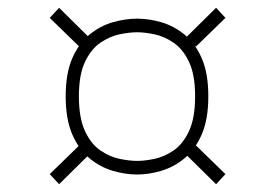

<svg xmlns="http://www.w3.org/2000/svg" viewBox="-20 -618 690 494"><path d="M333 -169Q302.5 -169 270.2 -178.5Q238 -188 210.5 -210.5Q183 -233 166 -272Q149 -311 149 -370Q149 -429.5 166 -468.2Q183 -507 210.5 -529.2Q238 -551.5 270.2 -560.8Q302.5 -570 333 -570Q363 -570 395 -560.8Q427 -551.5 454.5 -529.2Q482 -507 499 -468.2Q516 -429.5 516 -370Q516 -311 499 -272Q482 -233 454.5 -210.5Q427 -188 395 -178.5Q363 -169 333 -169ZM132 -144 108 -170 184 -244 209 -220ZM536 -144 459 -220 484 -244 560 -170ZM333 -204Q352 -204 377.2 -209.2Q402.5 -214.5 426.5 -230.8Q450.5 -247 466.2 -280.5Q482 -314 482 -370Q482 -426 466.2 -459Q450.5 -492 426.5 -508.2Q402.5 -524.5 377.2 -529.8Q352 -535 333 -535Q313.5 -535 288 -529.8Q262.5 -524.5 238.5 -508.2Q214.5 -492 198.8 -459Q183 -426 183 -370Q183 -314 198.8 -280.5Q214.5 -247 238.5 -230.8Q262.5 -214.5 288 -209.2Q313.5 -204 333 -204ZM184 -498 108 -572 132 -598 209 -522ZM484 -498 459 -522 536 -598 560 -572Z"/></svg>

Font: Trispace Thin Thin
Style: Regular
Weight: 250
Version: Version 1.210